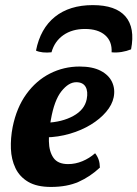

<svg xmlns="http://www.w3.org/2000/svg" viewBox="-20 -730 543 759"><path d="M181.6 9Q125.6 9 91.4 -11.2Q57.2 -31.4 41 -65.7Q24.7 -100 23.1 -142Q21.5 -184.1 30 -227.8Q45.5 -304.5 84.1 -357.9Q122.7 -411.4 177.3 -439.2Q232 -467 294.7 -467Q345.7 -467 377.9 -450.2Q410 -433.5 422.9 -405.9Q435.9 -378.3 429.4 -345.6Q423.4 -315.7 399.5 -287.7Q375.6 -259.6 339.1 -237.3Q302.5 -214.9 256.4 -201.4Q210.3 -187.8 159.5 -186.8L162.5 -244.7Q225.3 -247.1 269.8 -271.6Q314.4 -296 322.8 -337.8Q328.8 -368.8 318.3 -386.9Q307.8 -405 281.3 -405Q251.4 -405 222.9 -369.3Q194.5 -333.7 181.1 -256.7Q172.5 -212 173.3 -171.6Q174 -131.1 191.3 -106.2Q208.6 -81.3 249.2 -81.3Q277.9 -81.3 305.5 -92.7Q333.1 -104.1 356 -124.2Q365.5 -111.9 370 -98.6Q374.5 -85.4 374.9 -67.5Q336.1 -31.3 290.5 -11.1Q244.9 9 181.6 9ZM346.8 -709.8Q437.3 -709.8 476 -665Q514.7 -620.1 498.1 -534.9Q480.8 -527.8 460.4 -524.5Q440 -521.3 421.2 -523.3Q423.6 -566.5 395.5 -591Q367.3 -615.5 316 -615.5Q265.2 -615.5 230.3 -591Q195.5 -566.5 183.6 -523.3Q165.8 -521.3 149.4 -523Q133.1 -524.8 122.3 -529.9Q139.4 -617.1 197.1 -663.5Q254.8 -709.8 346.8 -709.8Z"/></svg>

Font: Vollkorn
Style: Italic
Weight: 400
Italic angle: -11°
Designer: Friedrich Althausen
Foundry: Friedrich Althausen
Version: Version 5.001